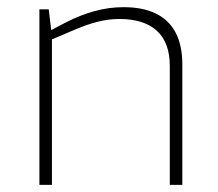

<svg xmlns="http://www.w3.org/2000/svg" viewBox="-20 -516 609 536"><path d="M90 0V-490H116L123 -432L165 -454Q204 -474 244 -485Q284 -496 325 -496Q379 -496 415.5 -478Q452 -460 470.5 -424.5Q489 -389 489 -336V0H454V-332Q454 -397 418 -430Q382 -463 313 -463Q283 -463 251.5 -455Q220 -447 179 -429L125 -406V0Z"/></svg>

Font: REM Medium Thin
Style: Regular
Weight: 250
Version: Version 1.005;gftools[0.9.28]